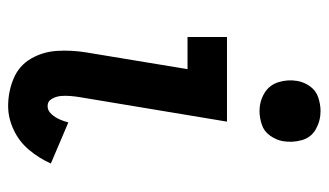

<svg xmlns="http://www.w3.org/2000/svg" viewBox="-188 -612 808 472"><g transform="rotate(90 216.0 -376.0)"><path d="M241 8Q270 8 299 -5.5Q328 -19 348.5 -43.5Q369 -68 382 -97L281 -140Q278 -129 273.5 -118.5Q269 -108 260.5 -98.5Q252 -89 241 -89Q229 -89 223 -99.5Q217 -110 216 -121.5Q215 -133 216 -145Q217 -157 219 -169L279 -530H71V-433H150L109 -185Q103 -149 105 -113.5Q107 -78 124 -48.5Q141 -19 173 -5.5Q205 8 241 8ZM253 -610Q269 -610 286 -615.5Q303 -621 313.5 -636Q324 -651 327 -667Q331 -691 324.5 -714Q318 -737 297.5 -748.5Q277 -760 253 -760Q237 -760 220 -754.5Q203 -749 192.5 -734.5Q182 -720 179 -703Q175 -679 182 -656.5Q189 -634 209 -622Q229 -610 253 -610Z"/></g></svg>

Font: Iosevka Sparkle Semibold
Style: Italic
Weight: 600
Italic angle: -9°
Designer: Belleve Invis
Foundry: Belleve Invis
Version: Version 4.5.0; ttfautohint (v1.8.3)